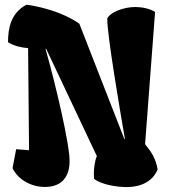

<svg xmlns="http://www.w3.org/2000/svg" viewBox="-20 -776 709 807"><path d="M32.7 -69.3C55.7 -21 110.8 9.8 168.9 9.8C243.7 9.8 272.5 -38.1 272.5 -99.1C272.5 -106.4 272 -113.8 271.5 -121.1C258.3 -247.6 186 -522 171.4 -570.3L173.8 -571.3L387.2 -119.6C378.4 -101.1 374.5 -68.8 374.5 -45.4C374.5 -36.6 375 -29.3 376 -23.9C404.8 -1 468.3 10.3 512.2 10.3C570.3 10.3 621.1 -11.7 642.6 -64C634.3 -111.3 615.7 -138.2 589.8 -169.9L631.8 -725.6C611.8 -739.3 575.7 -746.6 549.8 -746.6C498 -746.6 442.9 -724.1 430.7 -698.2C430.7 -625 484.9 -309.1 504.9 -192.9L502.9 -190.9L313.5 -676.3C240.7 -728 137.7 -750.5 91.3 -756.3C25.4 -721.2 13.7 -657.2 13.7 -598.6C38.1 -583 70.3 -575.7 98.1 -573.7L102.1 -144.5L47.9 -148.9Z"/></svg>

Font: Fruktur
Style: Regular
Weight: 400
Designer: Viktoriya Grabowska
Foundry: Viktoriya Grabowska
Version: Version 1.002